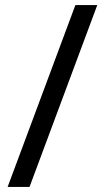

<svg xmlns="http://www.w3.org/2000/svg" viewBox="-20 -734 412 754"><path d="M362 -714 96 0H10L276 -714Z"/></svg>

Font: Noto Sans Soyombo
Style: Regular
Weight: 400
Designer: Monotype Design Team
Foundry: Monotype Imaging Inc.
Version: Version 2.001; ttfautohint (v1.8.4.7-5d5b)